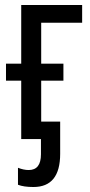

<svg xmlns="http://www.w3.org/2000/svg" viewBox="-20 -557 359 769"><path d="M114 192Q75 192 52 183V115Q75 124 95 124Q144 124 144 61V0H65V-234H4V-302H65V-537H309V-466H145V-302H234V-234H145V-70H221V59Q221 192 114 192Z"/></svg>

Font: Noto Sans ExtraCondensed
Style: Regular
Weight: 400
Width: 2
Designer: Monotype Design Team
Foundry: Monotype Imaging Inc.
Version: Version 2.013; ttfautohint (v1.8.4.7-5d5b)